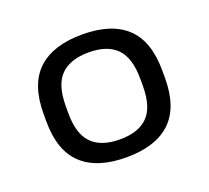

<svg xmlns="http://www.w3.org/2000/svg" viewBox="-86 -648 718 661"><g transform="rotate(-20 273.0 -318.0)"><path d="M273.2 -158.5Q205.4 -158.5 170.9 -193Q136.3 -227.4 136.3 -304.2V-330Q136.3 -408.1 170.9 -442.6Q205.4 -477.1 273.6 -477.1Q341.3 -477.1 375.4 -442.5Q409.6 -407.9 409.6 -329.9V-304.2Q409.6 -227.4 375.4 -193Q341.3 -158.5 273.2 -158.5ZM273.2 -92.8Q380.3 -92.8 435.4 -144.8Q490.5 -196.7 490.5 -303.6V-330.9Q490.5 -439.3 435.4 -491Q380.3 -542.7 273.6 -542.7Q166.5 -542.7 111 -491Q55.4 -439.3 55.4 -330.9V-303.6Q55.4 -196.5 110.8 -144.7Q166.1 -92.8 273.2 -92.8Z"/></g></svg>

Font: Anek Devanagari Medium
Style: Regular
Weight: 500
Designer: Kailash Malviya (Devanagari) & Yesha Goshar (Latin)
Foundry: Ek Type
Version: Version 1.003